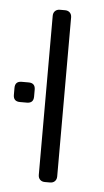

<svg xmlns="http://www.w3.org/2000/svg" viewBox="-67 -602 342 634"><g transform="rotate(5 104.0 -285.5)"><path d="M106 0Q96 0 90 -6Q84 -12 84 -22V-549Q84 -559 90 -565Q96 -571 106 -571H123Q133 -571 139 -565Q145 -559 145 -549V-22Q145 -12 139 -6Q133 0 123 0ZM1 -256Q-21 -256 -21 -278V-301Q-21 -323 1 -323H24Q46 -323 46 -301V-278Q46 -256 24 -256Z"/></g></svg>

Font: Rubik Light Light
Style: Regular
Weight: 300
Version: Version 2.101